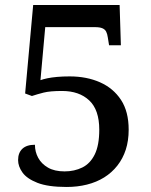

<svg xmlns="http://www.w3.org/2000/svg" viewBox="-20 -734 601 764"><path d="M245 10Q171 10 129 -6.5Q87 -23 69.5 -47.5Q52 -72 52 -97Q52 -126 69 -142Q86 -158 119 -158Q119 -130 132 -106Q145 -82 171 -67Q197 -52 237 -52Q276 -52 307.5 -67.5Q339 -83 357 -119.5Q375 -156 375 -218Q375 -297 335 -334.5Q295 -372 227 -372Q179 -372 153.5 -365.5Q128 -359 107 -352L80 -362L112 -714H456L461 -554H414L409 -585Q407 -599 402.5 -608Q398 -617 387.5 -621.5Q377 -626 358 -626H160L141 -415Q152 -419 168.5 -422.5Q185 -426 207.5 -428Q230 -430 257 -430Q325 -430 378 -406.5Q431 -383 461.5 -336.5Q492 -290 492 -218Q492 -174 480.5 -138.5Q469 -103 447 -75Q425 -47 394.5 -28Q364 -9 326 0.5Q288 10 245 10Z"/></svg>

Font: Noto Serif Khmer Medium
Style: Regular
Weight: 500
Version: Version 2.003